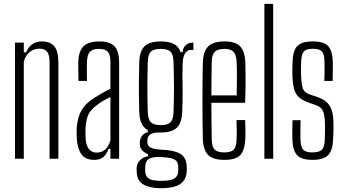

<svg xmlns="http://www.w3.org/2000/svg" viewBox="-20 -820 1782 992"><path d="M57.5 0V-600H103V-549.5H114.5Q127 -577 146.5 -591.5Q166 -606 196 -606Q239 -606 260 -581.5Q281 -557 281.5 -500V0H236V-502Q235.5 -538 223 -553.2Q210.5 -568.5 183 -568.5Q155.5 -568.5 134.2 -551.8Q113 -535 103 -503V0Z M467 6Q423 6 402 -21.5Q381 -49 377 -99.5Q376.5 -113 376 -126Q375.5 -139 376 -152Q378 -185.5 386 -213.8Q394 -242 412.2 -266.2Q430.5 -290.5 463.5 -312Q483.5 -325 505.8 -337.8Q528 -350.5 550.5 -361.5V-501.5Q550.5 -537 537.2 -552.2Q524 -567.5 490.5 -567.5Q461.5 -567.5 446.2 -554Q431 -540.5 429.5 -502Q429 -489.5 428.8 -472.2Q428.5 -455 428.8 -436.5Q429 -418 429.5 -402H385.5Q385 -425 384.5 -451.5Q384 -478 384.5 -499Q385.5 -537 397 -560.5Q408.5 -584 432 -595Q455.5 -606 492.5 -606Q531 -606 553.5 -594.5Q576 -583 585.8 -558.5Q595.5 -534 595.5 -494.5V0H550.5V-51H541Q532 -25 515 -9.5Q498 6 467 6ZM478.5 -31.5Q505.5 -31.5 523.2 -47.2Q541 -63 550.5 -94V-319Q533.5 -311 515 -300.5Q496.5 -290 471.5 -270Q442 -246.5 432.5 -217.8Q423 -189 421.5 -152Q421.5 -143.5 421.8 -129.8Q422 -116 422.5 -102Q425 -68 439.8 -49.8Q454.5 -31.5 478.5 -31.5Z M813 152.5Q757 152.5 722.8 134.2Q688.5 116 686.5 70Q686.5 66 686 61.5Q685.5 57 685.5 51.5Q687 21.5 705 6Q723 -9.5 744.5 -13V-24Q724.5 -32 714 -43.8Q703.5 -55.5 702.5 -73.5Q702.5 -77.5 702.5 -80.2Q702.5 -83 702.5 -86.5Q703.5 -106.5 715.8 -120.5Q728 -134.5 743.5 -136.5V-148Q722 -159.5 711.2 -183Q700.5 -206.5 699.5 -243Q698.5 -280 698 -309Q697.5 -338 697.5 -365Q697.5 -392 698 -423.8Q698.5 -455.5 699.5 -497.5Q700.5 -536.5 712 -560.2Q723.5 -584 747.5 -595Q771.5 -606 810 -606Q853.5 -606 878.2 -593Q903 -580 913 -550.5H924Q925 -574.5 940 -587.2Q955 -600 979 -600V-562H965Q946.5 -562 935.2 -542.8Q924 -523.5 923.5 -486.5L922.5 -433.5Q923 -407 923.2 -384.2Q923.5 -361.5 923.5 -340Q923.5 -318.5 923 -295Q922.5 -271.5 921.5 -243Q920 -204.5 908.5 -180.8Q897 -157 873 -146.2Q849 -135.5 810 -135.5Q775.5 -136.5 758.5 -126.8Q741.5 -117 741.5 -92.5V-86Q742 -72.5 749.8 -64.2Q757.5 -56 773.8 -52Q790 -48 815.5 -46.5Q875.5 -44.5 909 -27Q942.5 -9.5 945 42Q945 47.5 945 52.5Q945 57.5 945 63Q943 98.5 925.8 117.8Q908.5 137 879.2 144.8Q850 152.5 813 152.5ZM814 114.5Q839 114.5 858.2 110.8Q877.5 107 889 95.5Q900.5 84 901 62Q901 56.5 901 52Q901 47.5 901 43Q900.5 20 889.2 9.8Q878 -0.5 858.8 -3.8Q839.5 -7 814 -8.5Q776.5 -11.5 753.8 -1.2Q731 9 730 43.5Q730 48 730 52.8Q730 57.5 730 62Q730.5 85.5 741.5 96.5Q752.5 107.5 771 111Q789.5 114.5 814 114.5ZM810 -173.5Q845 -173.5 860 -187.5Q875 -201.5 876.5 -239.5Q877.5 -269.5 878.2 -301.8Q879 -334 879 -367.2Q879 -400.5 878.2 -434.5Q877.5 -468.5 876.5 -501.5Q875 -540 860 -553.8Q845 -567.5 810 -567.5Q775 -567.5 760 -553.8Q745 -540 743.5 -501.5Q742.5 -468.5 742 -434.5Q741.5 -400.5 741.5 -367.2Q741.5 -334 742 -301.8Q742.5 -269.5 743.5 -239.5Q745 -201.5 760.5 -187.5Q776 -173.5 810 -173.5Z M1140 6Q1081 6 1055.8 -19Q1030.5 -44 1028 -101.5Q1027 -148 1026.5 -197.8Q1026 -247.5 1026 -299Q1026 -350.5 1026.5 -400.5Q1027 -450.5 1028 -497.5Q1030.5 -556 1056.5 -581Q1082.5 -606 1140 -606Q1195.5 -606 1220 -581.2Q1244.5 -556.5 1247.5 -499Q1248 -482.5 1248.5 -452Q1249 -421.5 1248.8 -380Q1248.5 -338.5 1246.5 -289H1072Q1072 -245.5 1072.8 -199.2Q1073.5 -153 1074 -98.5Q1075 -60 1090 -46.2Q1105 -32.5 1139 -32.5Q1172.5 -32.5 1186.8 -46.2Q1201 -60 1202.5 -98.5Q1203.5 -118.5 1203.2 -143.8Q1203 -169 1202 -199.5H1246.5Q1248 -172.5 1248.2 -147.5Q1248.5 -122.5 1247.5 -101.5Q1244.5 -44 1221.5 -19Q1198.5 6 1140 6ZM1072 -327H1203Q1203.5 -363 1203.8 -397.5Q1204 -432 1203.8 -459.5Q1203.5 -487 1202.5 -502Q1200.5 -537.5 1186.2 -552.5Q1172 -567.5 1140 -567.5Q1105.5 -567.5 1090.2 -552.5Q1075 -537.5 1074 -502Q1073.5 -452.5 1072.8 -410Q1072 -367.5 1072 -327Z M1346 0V-800H1391.5V0Z M1593.5 6Q1537 6 1514.5 -19Q1492 -44 1490.5 -101.5Q1490 -122.5 1490 -147.5Q1490 -172.5 1491.5 -199H1533Q1532 -169 1532 -144.2Q1532 -119.5 1532.5 -98.5Q1533.5 -59.5 1546.8 -46Q1560 -32.5 1593.5 -32.5Q1628.5 -32.5 1642.8 -46Q1657 -59.5 1658 -98.5Q1658.5 -113.5 1658.8 -127Q1659 -140.5 1659.2 -153.8Q1659.5 -167 1659 -180Q1658 -223 1649.5 -244.8Q1641 -266.5 1613 -276.5L1572 -291Q1540.5 -302.5 1523 -319Q1505.5 -335.5 1498.8 -362.8Q1492 -390 1490.5 -434Q1490 -451.5 1490.5 -466Q1491 -480.5 1491.5 -497.5Q1492.5 -556 1515 -581Q1537.5 -606 1596.5 -606Q1654 -606 1676 -581.2Q1698 -556.5 1699.5 -498.5Q1699.5 -478.5 1699.5 -453.8Q1699.5 -429 1698.5 -402H1655.5Q1656.5 -421 1656.8 -438.8Q1657 -456.5 1656.8 -472.8Q1656.5 -489 1656.5 -502Q1656 -540.5 1643.2 -554.2Q1630.5 -568 1596.5 -568Q1562.5 -568 1550 -554.2Q1537.5 -540.5 1536 -502Q1535.5 -483 1535 -468.8Q1534.5 -454.5 1535 -436.5Q1536.5 -394.5 1542.8 -369Q1549 -343.5 1580 -332L1620.5 -318.5Q1663 -304.5 1683 -274Q1703 -243.5 1703 -181.5Q1703 -163 1702.8 -141.2Q1702.5 -119.5 1701 -100.5Q1699 -44 1675.8 -19Q1652.5 6 1593.5 6Z"/></svg>

Font: Big Shoulders Display Thin Light
Style: Regular
Weight: 300
Version: Version 2.002